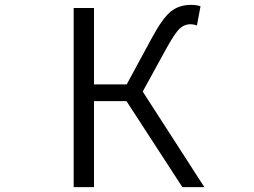

<svg xmlns="http://www.w3.org/2000/svg" viewBox="-20 -765 1040 785"><path d="M563.5 -390.6 815.4 0H725.6L497.1 -351.6H364.3V0H281.2V-732.4H364.3V-419.9H498L600.6 -609.4Q644.5 -690.4 678.2 -717.8Q711.9 -745.1 761.7 -745.1Q783.2 -745.1 799.8 -739.3L785.2 -661.1Q770.5 -666 758.8 -666Q733.4 -666 714.4 -647.9Q695.3 -629.9 662.1 -570.3Z"/></svg>

Font: GenEi Gothic M SemiLight
Style: Regular
Weight: 350
Designer: o_tamon (Modified); [Source Han Sans]
Ryoko NISHIZUKA  (kana & ideographs); Paul D. Hunt (Latin, Greek & Cyrillic); Wenl
Version: Version 1.1a;Original Version 1.004